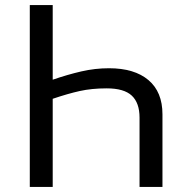

<svg xmlns="http://www.w3.org/2000/svg" viewBox="-20 -734 738 754"><path d="M97 -714H187V-421Q245 -441 299 -453.5Q353 -466 408 -466Q508 -466 563 -419.5Q618 -373 618 -285V0H528V-272Q528 -330 497.5 -358.5Q467 -387 399 -387Q340 -387 293 -376.5Q246 -366 187 -346V0H97Z"/></svg>

Font: Noto IKEA Simplified Chinese
Style: Regular
Weight: 400
Designer: Monotype Design Team
Foundry: Monotype Imaging Inc.
Version: Version 1.100